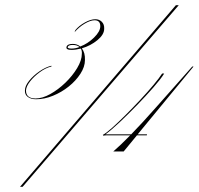

<svg xmlns="http://www.w3.org/2000/svg" viewBox="-20 -543 765 739"><path d="M260 -374Q277 -374 289 -364Q318 -375 342 -398.5Q366 -422 366 -442Q366 -465 344 -465Q328 -465 306 -452Q284 -439 267 -419L270 -427Q284 -444 306.5 -456.5Q329 -469 347 -469Q362 -469 372 -459Q382 -449 381 -432Q381 -410 355 -388.5Q329 -367 295 -357Q308 -340 307 -312Q307 -286 289.5 -259Q272 -232 244.5 -210Q217 -188 184 -174.5Q151 -161 119 -161Q99 -161 87 -170Q75 -179 76 -195Q76 -212 92 -232Q108 -252 132 -268.5Q156 -285 178 -290V-287Q156 -282 133.5 -265.5Q111 -249 96 -230Q81 -211 80 -195Q80 -164 117 -164Q143 -164 173.5 -181Q204 -198 231.5 -224.5Q259 -251 277 -281Q295 -311 295 -336Q296 -348 291 -356Q272 -351 255 -351Q233 -351 236 -362.5Q239 -374 260 -374ZM260 -370Q244 -370 241 -363Q238 -356 256 -356Q270 -356 286 -362Q277 -370 260 -370ZM57 176 657 -523H668L67 176ZM386 -26H485Q527 -69 583 -132.5Q639 -196 720 -287H725L510 -26H546L545 -22H507L456 40H416Q444 16 481 -22H387Q385 -22 382 -21.5Q379 -21 377 -21L376 -24Q388 -30 411.5 -51Q435 -72 463.5 -100.5Q492 -129 520.5 -159.5Q549 -190 571.5 -217Q594 -244 604 -260H612Q599 -239 570.5 -206.5Q542 -174 507.5 -138.5Q473 -103 440.5 -72.5Q408 -42 386 -26Z"/></svg>

Font: Ballet 16pt
Style: Regular
Weight: 400
Designer: Maximiliano R. Sproviero
Foundry: Omnibus-Type
Version: Version 1.100; ttfautohint (v1.8.3)